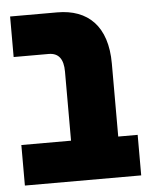

<svg xmlns="http://www.w3.org/2000/svg" viewBox="-47 -649 539 689"><g transform="rotate(-5 222.0 -304.5)"><path d="M15 0H434V-146H364V-409C364 -544 295 -609 185 -609H15V-463H141C177 -463 194 -440 194 -395V-146H15Z"/></g></svg>

Font: Noto Sans Hebrew ExtraCondensed Black
Style: Regular
Weight: 900
Width: 2
Designer: Monotype Design Team
Foundry: Monotype Imaging Inc.
Version: Version 2.004